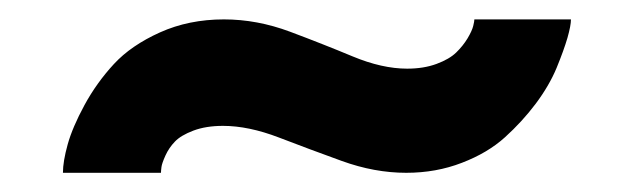

<svg xmlns="http://www.w3.org/2000/svg" viewBox="-20 -394 650 198"><path d="M210.9 -374Q245.1 -374 279.1 -361.3Q313 -348.6 343.5 -335.9Q374 -323.2 399.9 -323.2Q417 -323.2 430.2 -328.1Q443.4 -333 450.4 -339.8Q457.5 -346.7 462.2 -354.5Q466.8 -362.3 468 -367.2Q469.2 -372.1 469.2 -374H568.8Q568.8 -367.7 565.2 -355Q561.5 -342.3 554 -324Q546.4 -305.7 532.5 -287.1Q518.6 -268.6 500.7 -252.4Q482.9 -236.3 456.3 -226.1Q429.7 -215.8 398.9 -215.8Q366.2 -215.8 332.5 -228Q298.8 -240.2 267.6 -252.2Q236.3 -264.2 210 -264.2Q192.4 -264.2 179.4 -259.3Q166.5 -254.4 160.4 -248Q154.3 -241.7 150.6 -233.6Q147 -225.6 146.5 -221.7Q146 -217.8 146 -215.8H44.9Q44.9 -227.5 49.8 -245.1Q54.7 -262.7 67.1 -285.6Q79.6 -308.6 97.4 -327.9Q115.2 -347.2 145 -360.6Q174.8 -374 210.9 -374Z"/></svg>

Font: Rawline Black
Style: Regular
Weight: 900
Designer: Matt McInerney, Pablo Impallari, Rodrigo Fuenzalida
Foundry: Matt McInerney, Pablo Impallari, Rodrigo Fuenzalida
Version: Version 4.020;PS 004.020;hotconv 1.0.88;makeotf.lib2.5.64775